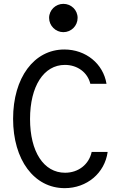

<svg xmlns="http://www.w3.org/2000/svg" viewBox="-20 -967 620 997"><path d="M456 -178C442 -113 387 -70 318 -70C207 -70 136 -179 136 -349C136 -519 207 -630 317 -630C382 -630 435 -591 449 -532H533C516 -636 426 -710 314 -710C157 -710 48 -564 48 -350C48 -137 157 10 316 10C431 10 524 -68 539 -178ZM235 -874C235 -833 269 -800 309 -800C350 -800 383 -833 383 -874C383 -915 350 -947 309 -947C269 -947 235 -915 235 -874Z"/></svg>

Font: CommitMono-dimboump
Style: Regular
Weight: 400
Monospace: yes
Designer: Eigil Nikolajsen
Foundry: Eigil Nikolajsen
Version: Version 1.143